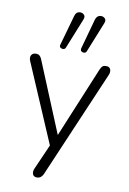

<svg xmlns="http://www.w3.org/2000/svg" viewBox="-101 -822 720 1069"><g transform="rotate(10 258.5 -287.5)"><path d="M186 186Q167 186 161.5 172.5Q156 159 163 141L226 -2L36 -446Q28 -464 35 -478Q42 -492 63 -492Q84 -492 94 -467L259 -67L425 -467Q431 -481 438 -486.5Q445 -492 458 -492Q477 -492 482.5 -478Q488 -464 481 -447L220 162Q208 186 186 186ZM338 -556Q334 -545 324.5 -544Q315 -543 308 -548.5Q301 -554 304 -566L351 -736Q358 -757 374 -760.5Q390 -764 402 -754Q414 -744 406 -725ZM220 -556Q216 -545 206.5 -544Q197 -543 189.5 -548.5Q182 -554 186 -566L234 -736Q240 -757 256 -760.5Q272 -764 284 -754Q296 -744 288 -725Z"/></g></svg>

Font: Nunito Light
Style: Regular
Weight: 300
Designer: Vernon Adams
Foundry: Vernon Adams
Version: Version 3.601; ttfautohint (v1.8.2.53-6de2)